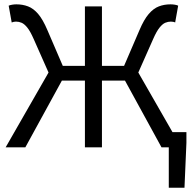

<svg xmlns="http://www.w3.org/2000/svg" viewBox="-20 -686 914 894"><path d="M765.9 188V0H739.7V-70.7H848V-20.8L839 188ZM6.3 0 206 -348.3 136.5 -505.1Q120.9 -540.5 107.2 -557.5Q93.5 -574.5 80.6 -580Q67.8 -585.4 54.5 -585.4Q49.8 -585.4 44.3 -584.4Q38.8 -583.4 34.5 -581.4L20.4 -659.6Q27.6 -662.7 37.2 -664.2Q46.7 -665.8 56.4 -665.8Q85.6 -665.8 110.7 -656.2Q135.8 -646.7 157.8 -620.9Q179.8 -595.1 200.6 -546L272.4 -379.2H375.4V-656.3H454.7V-379.2H557.7L629.5 -546Q650.3 -595.1 672.5 -620.9Q694.7 -646.7 719.6 -656.2Q744.5 -665.8 773.7 -665.8Q783.7 -665.8 793.6 -664.2Q803.4 -662.7 809.6 -659.6L795.6 -581.4Q791.9 -583.4 786.4 -584.4Q780.9 -585.4 775.6 -585.4Q762.3 -585.4 749.4 -580Q736.6 -574.5 722.9 -557.5Q709.1 -540.5 693.5 -505.1L624 -348.3L823.7 0H732L561.9 -310.8H454.7V0H375.4V-310.8H268.2L98 0Z"/></svg>

Font: SourceSans3VF
Style: Regular
Weight: 200
Designer: Paul D. Hunt
Foundry: Adobe
Version: Version 3.052;hotconv 1.1.0;makeotfexe 2.6.0